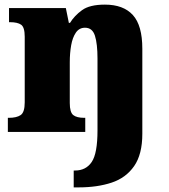

<svg xmlns="http://www.w3.org/2000/svg" viewBox="-20 -571 731 831"><path d="M299 240V167H305Q352 167 377 130Q402 93 402 -7V-317Q402 -381 391 -416Q380 -451 348 -451Q323 -451 308.5 -430Q294 -409 288 -375Q282 -341 282 -301V-125Q282 -85 297 -73Q312 -61 345 -61H349V0H14V-61H18Q52 -61 69.5 -73Q87 -85 87 -128V-412Q87 -453 71.5 -464Q56 -475 23 -475H19V-536H265L278 -472H283Q302 -503 335 -527Q368 -551 434 -551Q514 -551 555 -506Q596 -461 596 -360V8Q596 97 560.5 148Q525 199 463 219.5Q401 240 321 240Z"/></svg>

Font: Noto Serif Devanagari Black
Style: Regular
Weight: 900
Designer: Universal Thirst, Indian Type Foundry and the Monotype Design Team
Foundry: Monotype Imaging Inc.
Version: Version 2.004; ttfautohint (v1.8.4.7-5d5b)